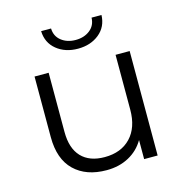

<svg xmlns="http://www.w3.org/2000/svg" viewBox="-108 -830 890 934"><g transform="rotate(-15 336.5 -363.0)"><path d="M316 5Q213 5 153.5 -52.5Q94 -110 94 -221V-526H165V-228Q165 -145 206 -102Q247 -59 323 -59Q406 -59 454 -109.5Q502 -160 502 -250V-526H573V0H505V-96Q477 -48 428 -21.5Q379 5 316 5ZM182 -731H232Q233 -692 262 -669Q291 -646 334 -646Q377 -646 406 -669Q435 -692 436 -731H486Q484 -672 441 -637Q398 -602 334 -602Q270 -602 227 -637Q184 -672 182 -731Z"/></g></svg>

Font: Belfius21
Style: Regular
Weight: 400
Designer: Montserrat's base design by Julieta Ulanovsky, modified by Coast SPRL for Belfius Bank NV.
Foundry: Montserrat's base design by Julieta Ulanovsky, modified by Coast SPRL for Belfius Bank NV.
Version: Version 2.000;FEAKit 1.0